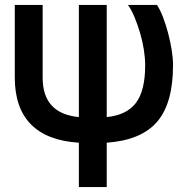

<svg xmlns="http://www.w3.org/2000/svg" viewBox="-20 -567 762 779"><path d="M300 12Q171 4 105.5 -62.5Q40 -129 40 -252V-547H153V-252Q153 -106 300 -92V-547H413V-92Q494 -100 531.5 -149.5Q569 -199 569 -302Q569 -332 563.5 -366.5Q558 -401 548 -434.5Q538 -468 525.5 -498Q513 -528 499 -547H617Q630 -527 641.5 -497Q653 -467 662 -433Q671 -399 676.5 -365Q682 -331 682 -302Q682 -148 617.5 -73Q553 2 413 12V192H300Z"/></svg>

Font: Involve SemiBold
Style: Regular
Weight: 600
Designer: Stefan Peev
Foundry: Context Ltd.
Version: Version 1.001